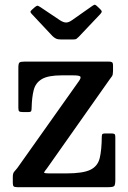

<svg xmlns="http://www.w3.org/2000/svg" viewBox="-20 -775 528 795"><path d="M235.5 -463Q180 -463 153.8 -447.8Q127.5 -432.5 119.8 -402.8Q112 -373 111 -329Q111 -319.5 109.2 -315.2Q107.5 -311 97 -311H75Q63.5 -311 59.8 -313.8Q56 -316.5 56 -328V-494.5Q56 -512 60.5 -516Q65 -520 83 -520H430Q440 -520 444 -517.2Q448 -514.5 448 -503V-481.5Q448 -466 444 -459.8Q440 -453.5 433.5 -445.5L174.5 -78Q163.5 -64.5 162.5 -60.8Q161.5 -57 187.5 -57H255Q323 -57 353.8 -71.8Q384.5 -86.5 392.8 -120Q401 -153.5 401.5 -210Q401.5 -218.5 405 -220.5Q408.5 -222.5 417 -222.5H440.5Q450.5 -222.5 454 -220Q457.5 -217.5 457.5 -208V-30.5Q457.5 -10.5 453.2 -5.2Q449 0 429 0H51Q40 0 36.5 -3.5Q33 -7 33 -17.5V-42Q33 -57.5 38.8 -64Q44.5 -70.5 51.5 -79L307 -439.5Q316.5 -453 312.5 -458Q308.5 -463 282.5 -463ZM197 -626 113 -715.5Q107 -721.5 106.2 -725.2Q105.5 -729 112 -734.5L125 -746Q132.5 -752 136 -751.2Q139.5 -750.5 148 -745L228.5 -691Q242.5 -682 253.2 -681.8Q264 -681.5 277.5 -691L363 -751Q370.5 -756.5 374.2 -755Q378 -753.5 384.5 -747L393.5 -738.5Q400.5 -732 401.2 -728.2Q402 -724.5 396 -717.5L306.5 -623Q301 -617.5 297 -614.5Q293 -611.5 281.5 -611.5H234Q219.5 -611.5 211.8 -615.2Q204 -619 197 -626Z"/></svg>

Font: Besley* Narrow Medium
Style: Regular
Weight: 500
Width: 4
Designer: Owen Earl
Foundry: indestructible type*
Version: Version 3.000; ttfautohint (v1.8.3)